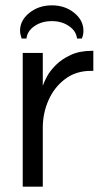

<svg xmlns="http://www.w3.org/2000/svg" viewBox="-20 -698 385 718"><path d="M65 0V-500H140V-377Q144 -390 155.5 -411.5Q167 -433 189 -455Q211 -477 244.5 -492.5Q278 -508 324 -508H329V-433H320Q264 -433 223.5 -402.5Q183 -372 161.5 -323.5Q140 -275 140 -220V0ZM174 -678Q125 -678 90 -650Q55 -622 55 -583Q55 -575 57 -568Q59 -561 61 -554H79Q82 -582 109 -600.5Q136 -619 174 -619Q211 -619 238 -600.5Q265 -582 268 -554H286Q292 -567 292 -583Q292 -622 257.5 -650Q223 -678 174 -678Z"/></svg>

Font: Questrial
Style: Regular
Weight: 400
Designer: Joe Prince, Laura Meseguer
Foundry: Joe Prince, Laura Meseguer
Version: Version 2.000; ttfautohint (v1.8.3)